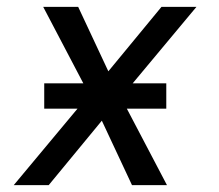

<svg xmlns="http://www.w3.org/2000/svg" viewBox="-20 -540 640 560"><path d="M20 0 206 -223H109V-297H223L106 -520H208L296 -332L451 -520H553L367 -297H465V-223H350L467 0H365L277 -188L122 0Z"/></svg>

Font: Iosevka SS04 Extended
Style: Italic
Weight: 400
Width: 7
Italic angle: -9°
Monospace: yes
Designer: Belleve Invis
Foundry: Belleve Invis
Version: Version 19.0.0; ttfautohint (v1.8.4)